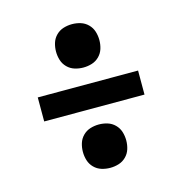

<svg xmlns="http://www.w3.org/2000/svg" viewBox="-87 -695 674 710"><g transform="rotate(-15 250.0 -340.0)"><path d="M250 -449Q233 -449 217 -454Q201 -459 189 -471Q177 -483 172 -499Q167 -515 167 -532Q167 -549 172 -565Q177 -581 189 -593Q201 -605 217 -610Q233 -615 250 -615Q267 -615 283 -610Q299 -605 311 -593Q323 -581 328 -565Q333 -549 333 -532Q333 -515 328 -499Q323 -483 311 -471Q299 -459 283 -454Q267 -449 250 -449ZM442 -294H58V-386H442ZM250 -65Q233 -65 217 -70Q201 -75 189 -87Q177 -99 172 -115Q167 -131 167 -148Q167 -165 172 -181Q177 -197 189 -209Q201 -221 217 -226Q233 -231 250 -231Q267 -231 283 -226Q299 -221 311 -209Q323 -197 328 -181Q333 -165 333 -148Q333 -131 328 -115Q323 -99 311 -87Q299 -75 283 -70Q267 -65 250 -65Z"/></g></svg>

Font: Iosevka Extrabold
Style: Regular
Weight: 800
Monospace: yes
Designer: Belleve Invis
Foundry: Belleve Invis
Version: Version 32.5.0; ttfautohint (v1.8.4)